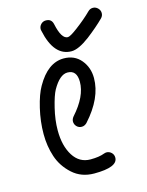

<svg xmlns="http://www.w3.org/2000/svg" viewBox="-103 -725 606 790"><g transform="rotate(-15 200.0 -330.0)"><path d="M200 -199Q187 -199 178.5 -208Q170 -217 170 -229Q170 -239 178 -249Q240 -318 240 -380Q240 -430 200 -430Q167 -430 136 -375Q124 -353 112 -303.5Q100 -254 100 -210Q100 -144 126.5 -102Q153 -60 200 -60Q237 -60 260 -69Q266 -71 270 -71Q282 -71 291 -62.5Q300 -54 300 -41Q300 0 200 0Q145 0 107.5 -34Q70 -68 55 -113.5Q40 -159 40 -210Q40 -264 53 -319Q66 -374 84 -405Q132 -490 200 -490Q246 -490 273 -457.5Q300 -425 300 -380Q300 -295 222 -209Q212 -199 200 -199ZM391 -609Q362 -580 318 -546Q270 -510 240 -510Q165 -510 141 -624Q141 -625 140.5 -627Q140 -629 140 -630Q140 -642 148.5 -651Q157 -660 170 -660Q194 -660 199 -636Q213 -570 240 -570Q250 -570 282 -594Q322 -624 349 -651Q358 -660 370 -660Q382 -660 391 -651Q400 -642 400 -630Q400 -618 391 -609Z"/></g></svg>

Font: Pecita
Style: Book
Weight: 400
Width: 7
Version: Version 4.3